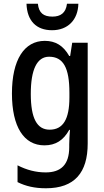

<svg xmlns="http://www.w3.org/2000/svg" viewBox="-20 -769 557 1029"><path d="M400 -749H339C333 -699 304 -680 261 -680C214 -680 188 -699 183 -749H122C125 -657 175 -607 259 -607C343 -607 398 -662 400 -749ZM220 -550C110 -550 44 -449 44 -268C44 -89 108 10 218 10C278 10 320 -17 351 -73H355C353 -48 351 -16 351 5V20C351 114 306 155 225 155C172 155 123 142 74 117V207C118 229 166 240 226 240C381 240 450 155 450 0V-540H367L356 -469H351C319 -525 277 -550 220 -550ZM243 -465C319 -465 352 -406 352 -272V-247C352 -130 318 -74 246 -74C178 -74 145 -135 145 -266C145 -396 178 -465 243 -465Z"/></svg>

Font: Noto Sans Thai Looped Condensed Medium
Style: Regular
Weight: 500
Width: 3
Designer: Sasikarn Vongin, Ben Mitchell
Foundry: The Fontpad Ltd
Version: Version 1.001